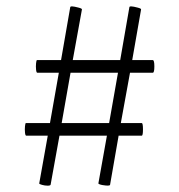

<svg xmlns="http://www.w3.org/2000/svg" viewBox="-20 -505 566 607"><path d="M463 -315Q468 -315 468 -295Q468 -275 463 -275H391L362 -116H428Q432 -116 432 -96Q432 -76 428 -76H355L328 79Q328 81 324 81.5Q320 82 314.5 81.5Q309 81 303.5 80Q298 79 294.5 77.5Q291 76 291 75L318 -76H168L140 79Q139 82 130.5 82Q122 82 113 79.5Q104 77 104 75L131 -76H63Q60 -76 59 -86Q58 -96 59 -106Q60 -116 62 -116H138L166 -275H98Q95 -275 94 -285Q93 -295 94 -305Q95 -315 97 -315H173L202 -482Q202 -488 228 -481Q240 -478 239 -475L210 -315H360L389 -482Q389 -488 415 -481Q427 -478 426 -475L398 -315ZM325 -116 353 -275H203L175 -116Z"/></svg>

Font: Cormorant Infant
Style: Regular
Weight: 400
Designer: Christian Thalmann (Catharsis Fonts)
Version: Version 1.000;PS 002.000;hotconv 1.0.88;makeotf.lib2.5.64775